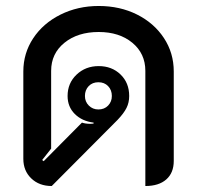

<svg xmlns="http://www.w3.org/2000/svg" viewBox="-20 -613 659 642"><path d="M58 -82V-374Q58 -435 91 -485Q124 -535 182 -564Q240 -593 310 -593Q381 -593 438 -564.5Q495 -536 528 -486Q561 -436 561 -374V-75Q561 -35 536 -13Q511 9 466 9V-376Q466 -434 422.5 -470Q379 -506 310 -506Q240 -506 195.5 -470Q151 -434 151 -376V-116L121 -78L126 -74L254 -203Q266 -199 281 -199Q289 -199 293 -200V-203Q254 -208 230 -232Q206 -256 206 -292Q206 -335 236 -363.5Q266 -392 310 -392Q354 -392 383 -364Q412 -336 412 -292Q412 -270 403 -252Q394 -234 373 -212L153 9Q111 9 84.5 -16.5Q58 -42 58 -82ZM354 -292Q354 -312 341.5 -325Q329 -338 309 -338Q289 -338 276.5 -325Q264 -312 264 -292Q264 -273 277 -260Q290 -247 309 -247Q329 -247 341.5 -260Q354 -273 354 -292Z"/></svg>

Font: K2D Medium
Style: Regular
Weight: 500
Designer: Katatrad Aksorn Co.,Ltd.
Foundry: Cadson Demak Co.,Ltd.
Version: Version 1.000; ttfautohint (v1.6)